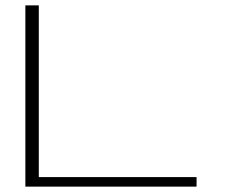

<svg xmlns="http://www.w3.org/2000/svg" viewBox="-20 -695 846 715"><path d="M74.5 0H712V-35.5H124.5V-675H74.5Z"/></svg>

Font: Anybody ExtraExpanded ExtraLight
Style: Regular
Weight: 250
Width: 8
Version: Version 1.113;gftools[0.9.25]